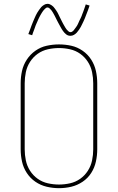

<svg xmlns="http://www.w3.org/2000/svg" viewBox="-20 -975 616 1003"><path d="M288 8Q321 8 352.5 0.5Q384 -7 411.5 -25.5Q439 -44 456.5 -71.5Q474 -99 481 -131Q488 -163 488 -195V-540Q488 -573 481 -604.5Q474 -636 456.5 -663.5Q439 -691 411.5 -710Q384 -729 352.5 -736Q321 -743 288 -743Q256 -743 224 -736Q192 -729 165 -710Q138 -691 120 -663.5Q102 -636 95 -604.5Q88 -573 88 -540V-195Q88 -163 95 -131Q102 -99 120 -71.5Q138 -44 165 -25.5Q192 -7 224 0.5Q256 8 288 8ZM288 -11Q259 -11 230 -17.5Q201 -24 177 -41Q153 -58 137 -83Q121 -108 115 -137Q109 -166 109 -195V-540Q109 -569 115 -598Q121 -627 137 -652Q153 -677 177 -694Q201 -711 230 -717.5Q259 -724 288 -724Q317 -724 346 -717.5Q375 -711 399 -694Q423 -677 439 -652Q455 -627 461 -598Q467 -569 467 -540V-195Q467 -166 461 -137Q455 -108 439 -83Q423 -58 399 -41Q375 -24 346 -17.5Q317 -11 288 -11ZM348 -788Q358 -788 366.5 -793Q375 -798 381 -804.5Q387 -811 393 -820Q399 -829 402 -834.5Q405 -840 408.5 -847.5Q412 -855 416 -863Q420 -871 423.5 -880Q427 -889 431 -899.5Q435 -910 439.5 -921.5Q444 -933 448 -946L428 -952Q426 -945 423.5 -938.5Q421 -932 419 -925.5Q417 -919 414.5 -913Q412 -907 410 -901.5Q408 -896 406 -890.5Q404 -885 401.5 -880.5Q399 -876 397 -871.5Q395 -867 393 -863Q391 -859 389.5 -855Q388 -851 386 -847.5Q384 -844 382.5 -841Q381 -838 377.5 -833.5Q374 -829 370.5 -824Q367 -819 364.5 -816Q362 -813 357.5 -810Q353 -807 348 -807Q343 -807 338 -811Q333 -815 328.5 -820.5Q324 -826 321.5 -830.5Q319 -835 316 -840Q313 -845 310 -850.5Q307 -856 304 -862Q301 -868 298 -874Q295 -880 292 -886Q289 -892 286.5 -897.5Q284 -903 281 -908.5Q278 -914 274.5 -919Q271 -924 267.5 -929Q264 -934 260 -938.5Q256 -943 251 -946.5Q246 -950 240.5 -952.5Q235 -955 228 -955Q219 -955 210 -949.5Q201 -944 195.5 -938Q190 -932 184 -923Q178 -914 174.5 -908.5Q171 -903 167.5 -895.5Q164 -888 160.5 -880Q157 -872 153 -862.5Q149 -853 145 -842.5Q141 -832 137 -820.5Q133 -809 128 -797L148 -791Q150 -798 152.5 -804.5Q155 -811 157.5 -817.5Q160 -824 162 -830Q164 -836 166 -841.5Q168 -847 170.5 -852Q173 -857 175 -862Q177 -867 179 -871.5Q181 -876 183 -880Q185 -884 187 -888Q189 -892 191 -895.5Q193 -899 194.5 -901.5Q196 -904 199 -909Q202 -914 205.5 -918.5Q209 -923 212 -926Q215 -929 219 -932.5Q223 -936 228 -936Q233 -936 238 -932Q243 -928 247.5 -922.5Q252 -917 254.5 -912.5Q257 -908 260 -903Q263 -898 266 -892Q269 -886 272 -880Q275 -874 278 -868Q281 -862 284 -856.5Q287 -851 290 -845.5Q293 -840 296 -834.5Q299 -829 302 -824Q305 -819 308.5 -814Q312 -809 316 -804.5Q320 -800 325 -796Q330 -792 335.5 -790Q341 -788 348 -788Z"/></svg>

Font: Iosevka Sparkle Thin
Style: Regular
Weight: 100
Designer: Belleve Invis
Foundry: Belleve Invis
Version: Version 4.5.0; ttfautohint (v1.8.3)